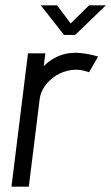

<svg xmlns="http://www.w3.org/2000/svg" viewBox="-20 -700 417 720"><path d="M23 0 85 -500H150L144 -452Q180 -488 227.5 -498.5Q275 -509 348 -488L314 -429Q280 -442 248 -437.5Q216 -433 190 -416.5Q164 -400 148 -377Q132 -354 129 -330L88 0ZM220 -569 133 -680H194L245 -612L314 -680H377L262 -569Z"/></svg>

Font: Kulim Park Light
Style: Italic
Weight: 300
Italic angle: -8°
Designer: Noponies / Dale Sattler
Foundry: Noponies
Version: Version 1.000; ttfautohint (v1.8.3)